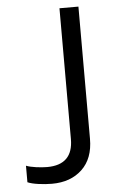

<svg xmlns="http://www.w3.org/2000/svg" viewBox="-52 -735 470 787"><g transform="rotate(-5 183.0 -342.0)"><path d="M30 0V-68Q45 -62 70.5 -58.5Q96 -55 116 -55Q223 -55 223 -161V-699H301V-155Q301 -74 254 -29.5Q207 15 130 15Q103 15 74.5 11Q46 7 30 0Z"/></g></svg>

Font: Prompt Light
Style: Regular
Weight: 300
Designer: Katatrad Team
Foundry: CadsonDemak
Version: Version 1.001